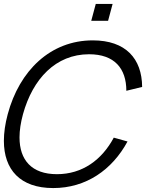

<svg xmlns="http://www.w3.org/2000/svg" viewBox="-34 -940 770 975"><path d="M429.4 -834.5H514.9L537.8 -920H452.3ZM236.2 15C403.2 15 535.5 -77.5 613.6 -221.5L543.8 -241C482.9 -127.5 384.1 -55.5 255.1 -55.5C126.3 -55.5 65.1 -127.9 65.1 -242C65.1 -277.6 71 -317.2 82.7 -360C132.4 -540 249.3 -664.5 418.3 -664.5C547.3 -664.5 607.5 -592.5 607.6 -479L687.8 -498.5C686.9 -642.5 604.2 -735 437.2 -735C222.2 -735 64.6 -581.5 5.2 -360C-7.8 -311.4 -14.3 -266.1 -14.3 -224.9C-14.3 -78.5 68.4 15 236.2 15Z"/></svg>

Font: Manrope
Style: RegularItalic
Weight: 400
Italic angle: -15°
Designer: Mikhail Sharanda
Foundry: Mikhail Sharanda
Version: Version 4.502;hotconv 1.0.109;makeotfexe 2.5.65596